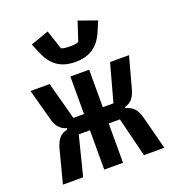

<svg xmlns="http://www.w3.org/2000/svg" viewBox="-139 -889 918 1000"><g transform="rotate(-20 320.0 -388.5)"><path d="M268 -218H206L151 0H39L86 -181Q96 -218 112.5 -237Q129 -256 159 -263V-269Q133 -277 117.5 -294.5Q102 -312 94 -343L47 -516H153L209 -308H268V-516H372V-308H431L488 -516H593L546 -343Q537 -311 521.5 -293.5Q506 -276 481 -269V-263Q511 -256 528 -236.5Q545 -217 554 -181L601 0H488L434 -218H372V0H268ZM160 -685 136 -741 237 -777 272 -671Q286 -664 320 -664Q354 -664 368 -671L403 -777L504 -741L480 -685Q458 -632 419 -605Q380 -578 320 -578Q260 -578 221 -605Q182 -632 160 -685Z"/></g></svg>

Font: Writer SemiBold
Style: Regular
Weight: 600
Monospace: yes
Designer: Mike Abbink, Paul van der Laan, Pieter van Rosmalen
Foundry: Bold Monday
Version: Version 2.001 2020